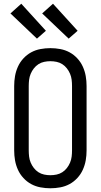

<svg xmlns="http://www.w3.org/2000/svg" viewBox="-20 -1001 540 1029"><path d="M250 8Q223 8 196.5 3Q170 -2 147 -14.5Q124 -27 105.5 -47Q87 -67 76 -91.5Q65 -116 60.5 -142Q56 -168 56 -195V-540Q56 -567 60.5 -593Q65 -619 76 -643.5Q87 -668 105.5 -688Q124 -708 147 -720.5Q170 -733 196.5 -738Q223 -743 250 -743Q277 -743 303.5 -738Q330 -733 353 -720.5Q376 -708 394.5 -688Q413 -668 424 -643.5Q435 -619 439.5 -593Q444 -567 444 -540V-195Q444 -168 439.5 -142Q435 -116 424 -91.5Q413 -67 394.5 -47Q376 -27 353 -14.5Q330 -2 303.5 3Q277 8 250 8ZM250 -62Q267 -62 283.5 -65.5Q300 -69 314 -78Q328 -87 338.5 -100.5Q349 -114 355.5 -129.5Q362 -145 364 -161.5Q366 -178 366 -195V-540Q366 -557 364 -573.5Q362 -590 355.5 -605.5Q349 -621 338.5 -634.5Q328 -648 314 -657Q300 -666 283.5 -669.5Q267 -673 250 -673Q233 -673 216.5 -669.5Q200 -666 186 -657Q172 -648 161.5 -634.5Q151 -621 144.5 -605.5Q138 -590 136 -573.5Q134 -557 134 -540V-195Q134 -178 136 -161.5Q138 -145 144.5 -129.5Q151 -114 161.5 -100.5Q172 -87 186 -78Q200 -69 216.5 -65.5Q233 -62 250 -62ZM348 -794 206 -929 264 -981 396 -836ZM178 -794 36 -929 94 -981 226 -836Z"/></svg>

Font: Iosevka Term SS14
Style: Regular
Weight: 400
Monospace: yes
Designer: Belleve Invis
Foundry: Belleve Invis
Version: Version 24.1.1; ttfautohint (v1.8.4)